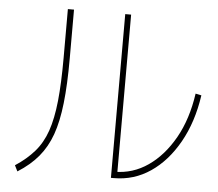

<svg xmlns="http://www.w3.org/2000/svg" viewBox="-53 -821 985 867"><g transform="rotate(5 440.0 -387.0)"><path d="M480 -20V-762.2H506.7V-34.4L493.3 -48.9Q576.7 -48.9 645.6 -96.7Q714.4 -144.4 762.8 -230Q811.1 -315.6 827.8 -432.2L854.4 -426.7Q836.7 -304.4 785 -212.8Q733.3 -121.1 658.9 -70.6Q584.4 -20 493.3 -20ZM43.3 -38.9Q94.4 -72.2 129.4 -112.2Q164.4 -152.2 183.9 -208.3Q203.3 -264.4 211.7 -345.6Q220 -426.7 220 -541.1V-762.2H247.8V-540Q247.8 -422.2 238.3 -337.8Q228.9 -253.3 207.8 -194.4Q186.7 -135.6 150 -91.7Q113.3 -47.8 56.7 -12.2Z"/></g></svg>

Font: Paperlogy 1 Thin
Style: Regular
Weight: 250
Designer: redesigned by Lee Juim, glyphs from Gmarket Sans & Montserrat
Foundry: PT&
Version: Version 1.001